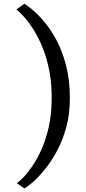

<svg xmlns="http://www.w3.org/2000/svg" viewBox="-20 -850 470 1053"><path d="M363.1 -311Q363.1 -222.9 342.8 -149.7Q322.4 -76.6 290.7 -18.7Q259 39.1 224.3 81.2Q189.6 123.2 159.8 149.1Q129.9 174.9 113.9 183.5L72.2 154.5Q84.9 146.5 107.3 123.7Q129.6 100.8 155.7 63.3Q181.9 25.8 205.8 -26.4Q229.7 -78.7 245.6 -145.7Q261.6 -212.7 263.2 -294.3Q265.4 -385.3 250.8 -460.1Q236.3 -534.9 211.9 -593.1Q187.5 -651.4 160 -693.5Q132.5 -735.7 108.2 -761.7Q83.8 -787.7 69.6 -797.9L113.9 -829.5Q127.4 -821.5 156.5 -797.8Q185.6 -774.2 220.8 -733.1Q256 -692.1 288.5 -632.3Q320.9 -572.6 342 -492.7Q363.1 -412.8 363.1 -311Z"/></svg>

Font: Merriweather 7pt Light
Style: Regular
Weight: 300
Designer: Eben Sorkin
Foundry: Eben Sorkin
Version: Version 2.200;gftools[0.9.31]